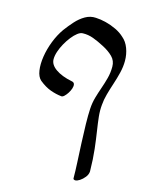

<svg xmlns="http://www.w3.org/2000/svg" viewBox="-125 -686 772 1004"><g transform="rotate(15 260.5 -184.5)"><path d="M445 175Q444 192 432 207Q420 222 406 231Q392 240 382 240Q378 240 374 237.5Q370 235 371 228Q371 196 368.5 147Q366 98 363.5 44.5Q361 -9 360 -58.5Q359 -108 361 -142Q363 -175 371.5 -204.5Q380 -234 390 -262.5Q400 -291 408 -321Q416 -351 416 -384Q416 -416 394.5 -437.5Q373 -459 340 -476Q308 -493 279.5 -503.5Q251 -514 222 -513Q209 -513 194 -501.5Q179 -490 164 -471Q149 -452 136.5 -429.5Q124 -407 116.5 -384.5Q109 -362 109 -343Q109 -313 142 -290Q175 -267 230 -256Q243 -254 245.5 -244Q248 -234 243.5 -220.5Q239 -207 231 -194.5Q223 -182 214 -173.5Q205 -165 198 -166Q169 -169 138.5 -180Q108 -191 76 -217Q58 -233 53 -266.5Q48 -300 54.5 -342Q61 -384 77.5 -426.5Q94 -469 118 -503Q138 -530 160.5 -555Q183 -580 210 -595.5Q237 -611 267 -609Q293 -608 322.5 -600.5Q352 -593 379 -580Q406 -567 425 -549Q448 -530 460 -498Q472 -466 472 -430Q472 -399 464 -366Q456 -333 445 -300Q434 -267 425.5 -236Q417 -205 415 -177Q412 -147 415.5 -113.5Q419 -80 425.5 -38.5Q432 3 438 55Q444 107 445 175Z"/></g></svg>

Font: Noto Rashi Hebrew
Style: Regular
Weight: 400
Version: Version 1.006